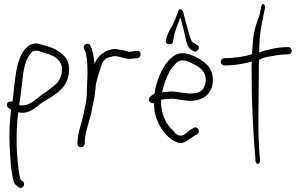

<svg xmlns="http://www.w3.org/2000/svg" viewBox="-20 -740 1500 957"><path d="M23 -201 36 -194C28 -138 25 -76 28 -14C31 46 34 101 44 150C49 174 58 183 72 193C91 207 112 177 93 163L85 158C77 145 75 119 72 99C62 26 60 -67 67 -146L71 -180H73C124 -169 156 -203 183 -224C224 -252 286 -278 311 -332C326 -364 331 -415 312 -445C286 -485 239 -506 191 -516C179 -520 169 -525 155 -523C141 -523 124 -515 112 -503C55 -446 56 -332 42 -232C37 -235 33 -235 28 -234C10 -230 12 -209 23 -201ZM76 -216C78 -233 80 -251 83 -268C93 -335 93 -412 122 -458C134 -475 139 -487 156 -487C168 -489 176 -484 187 -481C223 -471 282 -456 288 -405C293 -351 266 -324 236 -302C213 -283 191 -271 173 -256C149 -237 122 -210 79 -215C78 -215 77 -215 76 -216Z M366 -25C366 -15 372 -6 382 -6C394 -6 400 -12 402 -23L403 -42C407 -91 427 -138 437 -187C442 -219 452 -251 454 -281C456 -303 458 -327 464 -345L472 -373L482 -403C490 -433 502 -448 523 -454L533 -457C566 -469 599 -443 629 -447C638 -447 652 -448 659 -450H666C688 -454 685 -491 662 -486H656C646 -484 638 -484 628 -482C624 -482 620 -483 616 -484L600 -488C593 -490 586 -491 579 -492L559 -495C545 -498 529 -492 517 -489L505 -483C482 -469 464 -453 451 -422C448 -457 443 -487 431 -511C422 -534 389 -517 399 -497C402 -488 405 -485 408 -473C415 -446 416 -413 416 -379C416 -365 416 -352 415 -341C415 -322 413 -308 413 -292V-274C413 -266 412 -257 411 -249C410 -247 410 -245 411 -243C404 -209 398 -174 389 -141C381 -109 369 -76 367 -45Z M729 -258C712 -243 729 -220 747 -227C748 -206 750 -187 754 -169C771 -105 814 -49 860 -32C889 -16 914 -40 944 -60L963 -71C983 -81 964 -116 945 -102L926 -91C918 -84 910 -78 904 -73C882 -57 861 -63 845 -87C809 -117 780 -173 783 -241V-243C799 -246 816 -247 835 -248C869 -248 899 -235 939 -238C997 -241 1038 -277 1041 -334C1043 -373 1029 -402 1007 -422C973 -453 921 -475 888 -475C816 -475 760 -355 750 -272C740 -269 736 -264 729 -258ZM788 -280C795 -314 807 -348 820 -373C827 -390 837 -403 846 -412C858 -428 871 -439 889 -439C907 -439 924 -432 948 -419C979 -402 1009 -382 1005 -336C997 -240 888 -284 834 -284C818 -283 803 -282 788 -280ZM807 -539C802 -516 838 -511 842 -532L844 -542C849 -583 867 -617 878 -652C879 -651 880 -649 881 -647C886 -627 889 -617 894 -597C904 -561 907 -512 931 -493L944 -485C965 -475 983 -508 962 -516L950 -524C936 -530 935 -536 929 -550C919 -579 911 -615 903 -641C897 -660 895 -694 878 -694C874 -694 870 -691 868 -684C863 -669 858 -656 852 -641L838 -611C824 -589 813 -567 807 -539Z M1080 -432C1080 -422 1089 -414 1098 -414H1106C1160 -414 1208 -426 1235 -433C1234 -416 1234 -399 1234 -380C1234 -235 1242 -71 1253 52V62C1256 86 1279 79 1276 57L1275 47C1263 -74 1270 -237 1270 -380C1270 -401 1270 -422 1271 -441C1282 -449 1296 -452 1310 -456C1336 -461 1379 -469 1407 -469H1416C1426 -469 1434 -476 1434 -486C1434 -497 1427 -505 1416 -505H1407C1360 -505 1294 -488 1272 -478C1272 -556 1279 -594 1291 -654L1300 -696C1305 -719 1287 -730 1283 -710L1274 -667C1253 -609 1242 -576 1238 -499C1237 -490 1237 -480 1236 -470C1230 -469 1226 -467 1221 -465C1198 -459 1147 -450 1105 -450H1098C1088 -450 1080 -441 1080 -432Z"/></svg>

Font: Stray Cat
Style: UltCn
Weight: 400
Version: Version 1.0